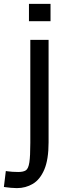

<svg xmlns="http://www.w3.org/2000/svg" viewBox="-40 -788 373 988"><path d="M47 180Q33 180 17 178.5Q1 177 -9.5 175.5Q-20 174 -20 174L-10 92Q-10 92 -0.5 93.5Q9 95 24 96Q39 97 54 97Q80 97 93 88.5Q106 80 111 48Q116 16 116 -53V-583H210V-55Q210 33 188 84.5Q166 136 129 158Q92 180 47 180ZM109 -679V-768H220V-679Z"/></svg>

Font: Ruda Medium
Style: Regular
Weight: 500
Version: Version 2.001